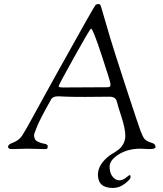

<svg xmlns="http://www.w3.org/2000/svg" viewBox="-20 -738 811 953"><path d="M115 0 40 2Q20 2 20 -9Q20 -22 45 -30Q75 -42 90 -65Q114 -104 130 -134Q146 -164 164 -196Q182 -228 210 -279.5Q238 -331 270 -388Q448 -708 454 -713Q460 -718 468 -718Q476 -718 479 -711.5Q482 -705 495 -659Q508 -613 527.5 -548Q547 -483 606.5 -301Q666 -119 677.5 -88.5Q689 -58 698 -47.5Q707 -37 736 -28Q752 -23 752 -8Q752 2 721 2L678 0Q614 0 569 28.5Q524 57 524 89Q524 121 539 139Q554 157 571.5 157Q589 157 605 144Q621 131 624.5 131Q628 131 628 141.5Q628 152 600 173.5Q572 195 541 195Q466 195 466 129Q466 78 525 33Q561 11 573 1Q602 -27 602 -64Q602 -99 583 -157.5Q564 -216 560 -234Q554 -258 524 -258L403 -257Q327 -257 302 -258.5Q277 -260 269 -260Q242 -260 234 -245Q178 -146 163.5 -109Q149 -72 149 -69Q149 -44 166 -35.5Q183 -27 200 -24.5Q217 -22 217 -12Q217 2 208 2H202ZM321 -304 512 -305Q526 -305 528 -312Q528 -315 528 -323.5Q528 -332 484.5 -464Q441 -596 432 -596Q427 -596 349 -456Q271 -316 271 -310Q271 -304 290 -304Z"/></svg>

Font: Sorts Mill Goudy
Style: Italic
Weight: 400
Italic angle: -7.40001°
Version: Version 003.101